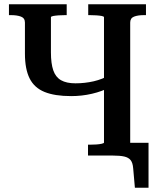

<svg xmlns="http://www.w3.org/2000/svg" viewBox="-20 -730 741 901"><path d="M314 -279Q237 -279 189 -298.5Q141 -318 119 -362Q97 -406 97 -478V-624Q97 -645 78.5 -652Q60 -659 32 -659H22V-710H293V-659H286Q271 -659 256 -658Q241 -657 230 -655Q219 -653 219 -649V-484Q219 -432 230 -400Q241 -368 266.5 -353.5Q292 -339 334 -339Q378 -339 419.5 -348.5Q461 -358 499 -380V-322Q459 -301 411.5 -290Q364 -279 314 -279ZM393 0V-51H401Q416 -51 431.5 -52Q447 -53 457.5 -55.5Q468 -58 468 -61V-649Q468 -653 457.5 -655Q447 -657 431.5 -658Q416 -659 401 -659H394V-710H665V-659H655Q627 -659 609 -652Q591 -645 591 -624V0ZM510 0H485V-60H677V151H613L605 60Q603 34 593 21.5Q583 9 563 4.5Q543 0 510 0Z"/></svg>

Font: Roboto Serif 28pt Condensed Medium
Style: Regular
Weight: 500
Width: 3
Designer: Greg Gazdowicz
Foundry: Commercial Type
Version: Version 1.008